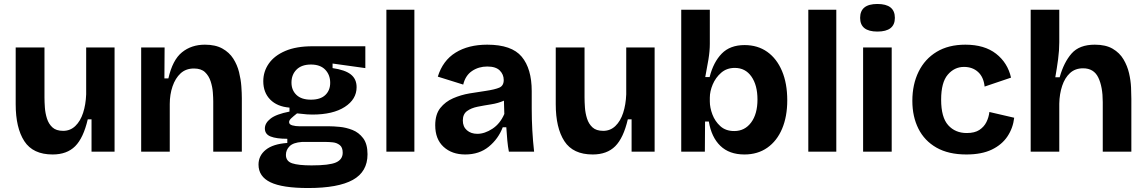

<svg xmlns="http://www.w3.org/2000/svg" viewBox="-20 -764 5777 967"><path d="M245 14Q146 14 102.5 -53Q59 -120 59 -239V-525H204V-273Q204 -251 206 -222.5Q208 -194 216.5 -167Q225 -140 244 -122.5Q263 -105 298 -105Q334 -105 359.5 -129.5Q385 -154 398.5 -195.5Q412 -237 414 -289V-525H557V0H441V-163H422Q400 -69 358.5 -27.5Q317 14 245 14Z M691 0V-525H809L808 -369H828Q849 -462 896.5 -500.5Q944 -539 1012 -539Q1065 -539 1100 -519.5Q1135 -500 1155 -468.5Q1175 -437 1184 -400.5Q1193 -364 1195.5 -329.5Q1198 -295 1198 -269V0H1054V-253Q1054 -271 1052 -298.5Q1050 -326 1041 -354Q1032 -382 1012.5 -400.5Q993 -419 957 -419Q916 -419 889.5 -394.5Q863 -370 849 -329Q835 -288 835 -240V0Z M1532 183Q1402 183 1342 154Q1282 125 1282 65Q1282 20 1318.5 -9.5Q1355 -39 1427 -44V-65Q1372 -65 1343 -76.5Q1314 -88 1314 -117Q1314 -144 1342.5 -166.5Q1371 -189 1438 -202V-222Q1376 -227 1341 -262.5Q1306 -298 1306 -355Q1306 -404 1334 -444Q1362 -484 1417 -507.5Q1472 -531 1554 -531H1820V-421L1655 -444V-421Q1718 -412 1747 -389Q1776 -366 1776 -325Q1776 -264 1716.5 -225.5Q1657 -187 1553 -187Q1541 -187 1526 -188Q1511 -189 1476 -193Q1457 -178 1446.5 -168Q1436 -158 1436 -149Q1436 -137 1452.5 -132.5Q1469 -128 1489 -128H1639Q1659 -128 1691 -125Q1723 -122 1755 -109.5Q1787 -97 1809 -68Q1831 -39 1831 13Q1831 101 1757 142Q1683 183 1532 183ZM1546 -262Q1594 -262 1618.5 -285.5Q1643 -309 1643 -347Q1643 -387 1618 -413Q1593 -439 1546 -439Q1499 -439 1473.5 -413.5Q1448 -388 1448 -348Q1448 -310 1473 -286Q1498 -262 1546 -262ZM1549 69Q1639 69 1672.5 54Q1706 39 1706 5Q1706 -22 1691 -33.5Q1676 -45 1657 -47Q1638 -49 1625 -49H1500Q1457 -46 1438.5 -27.5Q1420 -9 1420 16Q1420 48 1451.5 58.5Q1483 69 1549 69Z M1926 0V-715H2067V0Z M2323 14Q2256 14 2214 -24.5Q2172 -63 2172 -133Q2172 -188 2197.5 -220Q2223 -252 2262 -269Q2301 -286 2344.5 -293.5Q2388 -301 2425 -306Q2472 -313 2494.5 -322.5Q2517 -332 2517 -361Q2517 -389 2497 -409Q2477 -429 2434 -429Q2391 -429 2357.5 -406.5Q2324 -384 2313 -338L2185 -378Q2210 -459 2274.5 -499Q2339 -539 2434 -539Q2557 -539 2607.5 -478.5Q2658 -418 2658 -305V-217Q2658 -108 2670 0H2543Q2538 -25 2535 -57Q2532 -89 2530 -123H2512Q2490 -65 2442 -25.5Q2394 14 2323 14ZM2384 -90Q2421 -90 2460 -115.5Q2499 -141 2520 -190L2518 -257Q2489 -244 2453.5 -238.5Q2418 -233 2385.5 -226.5Q2353 -220 2332 -204.5Q2311 -189 2311 -157Q2311 -126 2331.5 -108Q2352 -90 2384 -90Z M2965 14Q2866 14 2822.5 -53Q2779 -120 2779 -239V-525H2924V-273Q2924 -251 2926 -222.5Q2928 -194 2936.5 -167Q2945 -140 2964 -122.5Q2983 -105 3018 -105Q3054 -105 3079.5 -129.5Q3105 -154 3118.5 -195.5Q3132 -237 3134 -289V-525H3277V0H3161V-163H3142Q3120 -69 3078.5 -27.5Q3037 14 2965 14Z M3729 14Q3653 14 3608 -29.5Q3563 -73 3550 -152H3531L3530 0H3411V-715H3555V-543Q3555 -507 3548 -464.5Q3541 -422 3532 -376H3554Q3573 -451 3615 -494Q3657 -537 3730 -537Q3796 -537 3844 -503Q3892 -469 3918.5 -406.5Q3945 -344 3945 -259Q3945 -177 3919 -115.5Q3893 -54 3844.5 -20Q3796 14 3729 14ZM3678 -104Q3731 -104 3763 -147Q3795 -190 3795 -263Q3795 -335 3764.5 -378.5Q3734 -422 3681 -422Q3640 -422 3612 -397.5Q3584 -373 3569.5 -338.5Q3555 -304 3555 -272V-253Q3555 -222 3568 -187.5Q3581 -153 3608 -128.5Q3635 -104 3678 -104Z M4051 0V-715H4192V0Z M4327 0V-525H4471V0ZM4399 -605Q4312 -605 4312 -674Q4312 -744 4399 -744Q4487 -744 4487 -674Q4487 -605 4399 -605Z M4847 14Q4757 14 4696.5 -20.5Q4636 -55 4605.5 -116Q4575 -177 4575 -256Q4575 -339 4606.5 -403Q4638 -467 4697.5 -503Q4757 -539 4842 -539Q4938 -539 4996.5 -493.5Q5055 -448 5072 -373L4939 -328Q4934 -376 4906 -401.5Q4878 -427 4835 -427Q4787 -427 4753.5 -388Q4720 -349 4720 -262Q4720 -173 4755.5 -133.5Q4791 -94 4849 -94Q4889 -94 4912.5 -109.5Q4936 -125 4948 -149Q4960 -173 4963 -200L5088 -171Q5082 -119 5054 -77Q5026 -35 4975 -10.5Q4924 14 4847 14Z M5171 0V-715H5315V-551Q5315 -510 5309 -465Q5303 -420 5295 -375H5317Q5338 -450 5377 -494.5Q5416 -539 5494 -539Q5549 -539 5584 -518.5Q5619 -498 5638.5 -465Q5658 -432 5666.5 -395Q5675 -358 5676.5 -323.5Q5678 -289 5678 -266V0H5534V-250Q5534 -327 5511.5 -373.5Q5489 -420 5435 -420Q5395 -420 5369 -396Q5343 -372 5329.5 -331.5Q5316 -291 5315 -242V0Z"/></svg>

Font: Bricolage Grotesque 10pt Bricolage Grotesque 10pt Regular
Style: Bold
Weight: 700
Designer: Mathieu Triay
Foundry: Atelier Triay
Version: Version 1.000; ttfautohint (v1.8.4.7-5d5b);gftools[0.9.32]